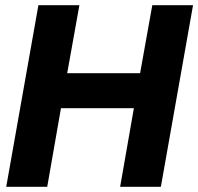

<svg xmlns="http://www.w3.org/2000/svg" viewBox="-20 -720 764 740"><path d="M4 0 128 -700H286L239 -438H520L567 -700H724L600 0H443L496 -303H215L162 0Z"/></svg>

Font: Rethink Sans ExtraBold
Style: Italic
Weight: 800
Italic angle: -10°
Designer: The Rethink Sans project authors (Hans Thiessen). DM Sans designed by Colophon Foundry.
Foundry: Rethink Communications LLC
Version: Version 1.001